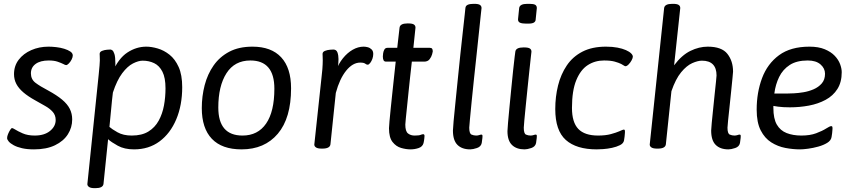

<svg xmlns="http://www.w3.org/2000/svg" viewBox="-20 -772 4454 1000"><path d="M233 -529Q251 -529 273 -526.5Q295 -524 314.5 -518Q334 -512 346.5 -503.5Q359 -495 359 -483Q359 -474 353 -462Q347 -450 338.5 -441.5Q330 -433 325 -433Q319 -433 311 -438Q299 -444 280.5 -450.5Q262 -457 234 -457Q190 -457 165.5 -439Q141 -421 141 -390Q141 -359 164.5 -341Q188 -323 232 -300Q276 -276 303.5 -253Q331 -230 343.5 -205Q356 -180 356 -150Q356 -108 333.5 -72.5Q311 -37 266.5 -15.5Q222 6 157 6Q121 6 95 0Q69 -6 51.5 -15.5Q34 -25 25.5 -35Q17 -45 17 -53Q17 -62 22 -74Q27 -86 33 -95.5Q39 -105 43 -105Q45 -105 49 -103Q53 -101 58 -98Q72 -89 98 -77.5Q124 -66 161 -66Q211 -66 240.5 -90Q270 -114 270 -147Q270 -172 254.5 -189.5Q239 -207 214.5 -220.5Q190 -234 164 -249Q126 -270 101.5 -291Q77 -312 65 -335Q53 -358 53 -386Q53 -429 77.5 -461Q102 -493 143 -511Q184 -529 233 -529Z M742 -529Q769 -529 801.5 -519.5Q834 -510 863 -487Q892 -464 910.5 -423Q929 -382 929 -318Q929 -224 898 -150.5Q867 -77 811 -35.5Q755 6 678 6Q628 6 593.5 -13Q559 -32 543 -47L519 186Q516 208 477 208H473Q453 208 444 202Q435 196 435 187L494 -383Q497 -412 498.5 -431Q500 -450 500 -457Q500 -475 499.5 -480.5Q499 -486 499 -491Q499 -502 511.5 -507Q524 -512 537.5 -513Q551 -514 555 -514Q559 -514 565 -510Q571 -506 576 -490.5Q581 -475 581 -439Q581 -424 579.5 -406.5Q578 -389 576 -378L565 -395Q597 -468 643.5 -498.5Q690 -529 742 -529ZM723 -456Q701 -456 672.5 -441.5Q644 -427 616.5 -390.5Q589 -354 568 -290Q563 -250 559 -204Q555 -158 550 -111Q562 -100 592 -83Q622 -66 666 -66Q719 -66 753 -87Q787 -108 806.5 -143.5Q826 -179 834 -222.5Q842 -266 842 -312Q842 -367 826 -398.5Q810 -430 783 -443Q756 -456 723 -456Z M1295 -529Q1393 -529 1444.5 -473.5Q1496 -418 1496 -312Q1496 -157 1427 -75.5Q1358 6 1238 6Q1136 6 1083.5 -49Q1031 -104 1031 -209Q1031 -271 1046 -328.5Q1061 -386 1092.5 -431Q1124 -476 1174 -502.5Q1224 -529 1295 -529ZM1284 -457Q1202 -457 1159.5 -390.5Q1117 -324 1117 -212Q1117 -66 1243 -66Q1323 -66 1366 -128.5Q1409 -191 1409 -310Q1409 -457 1284 -457Z M1874 -529Q1884 -529 1895.5 -526Q1907 -523 1915.5 -514.5Q1924 -506 1924 -491Q1924 -478 1919.5 -465.5Q1915 -453 1908 -444Q1901 -435 1895 -435Q1889 -435 1882 -440.5Q1875 -446 1856 -446Q1817 -446 1783 -404Q1749 -362 1729 -288Q1724 -240 1719 -192.5Q1714 -145 1710 -106Q1706 -67 1703.5 -43.5Q1701 -20 1701 -20Q1698 2 1659 2H1655Q1635 2 1626 -4Q1617 -10 1617 -19L1655 -373Q1657 -385 1659 -412Q1661 -439 1661 -457Q1661 -470 1660.5 -477Q1660 -484 1660 -491Q1660 -502 1672.5 -507Q1685 -512 1699 -513Q1713 -514 1716 -514Q1732 -514 1737.5 -499Q1743 -484 1743 -464Q1743 -443 1739.5 -421.5Q1736 -400 1734 -387L1728 -400Q1743 -440 1766 -468.5Q1789 -497 1817 -513Q1845 -529 1874 -529Z M2106 -650Q2127 -650 2135.5 -644.5Q2144 -639 2144 -628L2133 -523H2218Q2227 -523 2230.5 -518.5Q2234 -514 2234 -504Q2234 -502 2230.5 -489Q2227 -476 2217.5 -463.5Q2208 -451 2189 -451H2125Q2125 -451 2122.5 -428.5Q2120 -406 2116 -370.5Q2112 -335 2108 -294.5Q2104 -254 2100 -216.5Q2096 -179 2093.5 -153.5Q2091 -128 2091 -123Q2091 -88 2105 -77Q2119 -66 2139 -66Q2162 -66 2170.5 -69.5Q2179 -73 2184 -73Q2191 -73 2191 -64Q2191 -63 2190 -51.5Q2189 -40 2186 -27Q2181 -8 2160.5 -1Q2140 6 2118 6Q2095 6 2069 -1.5Q2043 -9 2024.5 -32.5Q2006 -56 2006 -104Q2006 -112 2008.5 -140Q2011 -168 2015 -207Q2019 -246 2023.5 -288.5Q2028 -331 2032 -368Q2036 -405 2038.5 -428Q2041 -451 2041 -451H1991Q1981 -451 1977.5 -458.5Q1974 -466 1974 -478Q1974 -484 1975.5 -494.5Q1977 -505 1982 -514Q1987 -523 1999 -523H2049L2061 -628Q2064 -650 2102 -650Z M2450 -752Q2471 -752 2479.5 -746.5Q2488 -741 2488 -730Q2488 -730 2484.5 -698Q2481 -666 2475.5 -612.5Q2470 -559 2463 -494.5Q2456 -430 2449 -364.5Q2442 -299 2436.5 -243Q2431 -187 2427.5 -150Q2424 -113 2424 -107Q2424 -76 2436 -71Q2448 -66 2460 -66Q2469 -66 2476 -68.5Q2483 -71 2487 -71Q2493 -71 2493 -64Q2493 -63 2492.5 -53.5Q2492 -44 2489 -27Q2485 -8 2464 -1Q2443 6 2429 6Q2386 6 2362.5 -17.5Q2339 -41 2339 -92Q2339 -102 2342.5 -141Q2346 -180 2352 -237.5Q2358 -295 2364.5 -361Q2371 -427 2378 -492Q2385 -557 2391 -610.5Q2397 -664 2400.5 -696.5Q2404 -729 2404 -730Q2405 -742 2416 -747Q2427 -752 2446 -752Z M2710 -525Q2731 -525 2739.5 -519.5Q2748 -514 2748 -503Q2748 -503 2745 -476.5Q2742 -450 2737.5 -407.5Q2733 -365 2728 -316.5Q2723 -268 2718.5 -223Q2714 -178 2711 -146Q2708 -114 2708 -107Q2708 -76 2719.5 -71Q2731 -66 2743 -66Q2752 -66 2759 -68.5Q2766 -71 2770 -71Q2776 -71 2776 -64Q2776 -63 2775.5 -53.5Q2775 -44 2772 -27Q2768 -8 2747 -1Q2726 6 2712 6Q2670 6 2646.5 -17Q2623 -40 2623 -89Q2623 -99 2626 -133Q2629 -167 2633.5 -214Q2638 -261 2643 -311.5Q2648 -362 2652.5 -405.5Q2657 -449 2660.5 -476Q2664 -503 2664 -503Q2667 -525 2706 -525ZM2738 -752Q2759 -752 2767.5 -747Q2776 -742 2776 -730L2770 -671Q2770 -661 2761.5 -655Q2753 -649 2732 -649H2720Q2700 -649 2689 -653.5Q2678 -658 2678 -671L2684 -730Q2687 -752 2726 -752Z M3136 -529Q3170 -529 3196 -524Q3222 -519 3240 -511Q3258 -503 3267 -494Q3276 -485 3276 -477Q3276 -470 3270 -458.5Q3264 -447 3254.5 -437Q3245 -427 3237 -427Q3235 -427 3229.5 -430.5Q3224 -434 3215 -439Q3203 -445 3182 -451Q3161 -457 3126 -457Q3079 -457 3041.5 -433Q3004 -409 2981.5 -354.5Q2959 -300 2959 -210Q2959 -135 2992 -100.5Q3025 -66 3095 -66Q3134 -66 3161.5 -73.5Q3189 -81 3205 -88Q3214 -92 3220 -94.5Q3226 -97 3229 -97Q3232 -97 3233.5 -95Q3235 -93 3235 -85Q3235 -84 3234.5 -77Q3234 -70 3233 -60Q3232 -50 3230 -40Q3227 -25 3209 -16Q3191 -7 3167.5 -2Q3144 3 3122 4.5Q3100 6 3088 6Q2982 6 2927 -43Q2872 -92 2872 -204Q2872 -268 2886.5 -326.5Q2901 -385 2932 -431Q2963 -477 3013.5 -503Q3064 -529 3136 -529Z M3485 -752Q3506 -752 3514.5 -746.5Q3523 -741 3523 -730L3491 -432Q3531 -485 3576 -507Q3621 -529 3666 -529Q3739 -529 3768.5 -491.5Q3798 -454 3798 -399Q3798 -394 3795 -365Q3792 -336 3788 -295.5Q3784 -255 3779.5 -214Q3775 -173 3772 -143Q3769 -113 3769 -107Q3769 -76 3781 -71Q3793 -66 3805 -66Q3814 -66 3821 -68.5Q3828 -71 3832 -71Q3838 -71 3838 -64Q3838 -63 3837.5 -53.5Q3837 -44 3834 -27Q3830 -8 3809 -1Q3788 6 3774 6Q3731 6 3707.5 -17.5Q3684 -41 3684 -92Q3684 -102 3687 -132Q3690 -162 3694 -201.5Q3698 -241 3702 -279.5Q3706 -318 3709 -345.5Q3712 -373 3712 -379Q3712 -417 3693 -436.5Q3674 -456 3636 -456Q3614 -456 3585 -443Q3556 -430 3527.5 -395.5Q3499 -361 3477 -297L3448 -20Q3445 2 3406 2H3402Q3382 2 3373 -4Q3364 -10 3364 -19L3439 -730Q3442 -752 3481 -752Z M4196 -529Q4243 -529 4275.5 -515.5Q4308 -502 4327.5 -481.5Q4347 -461 4355.5 -438Q4364 -415 4364 -396Q4364 -344 4341.5 -308.5Q4319 -273 4280 -252Q4241 -231 4193 -222Q4145 -213 4094 -213Q4058 -213 4032.5 -216.5Q4007 -220 3991 -224L4008 -259V-210Q4008 -154 4026 -123Q4044 -92 4077 -79Q4110 -66 4154 -66Q4199 -66 4231 -78Q4263 -90 4282.5 -102.5Q4302 -115 4309 -115Q4312 -115 4314 -113.5Q4316 -112 4316 -103Q4316 -102 4315.5 -95Q4315 -88 4314 -78Q4313 -68 4311 -58Q4308 -40 4288.5 -28Q4269 -16 4242 -8.5Q4215 -1 4189 2.5Q4163 6 4147 6Q4110 6 4070.5 -1.5Q4031 -9 3997 -30.5Q3963 -52 3942 -93Q3921 -134 3921 -201Q3921 -290 3949 -365Q3977 -440 4037.5 -484.5Q4098 -529 4196 -529ZM4187 -457Q4129 -457 4093 -433.5Q4057 -410 4038 -371Q4019 -332 4013 -285H4084Q4093 -285 4115 -286Q4137 -287 4164.5 -291.5Q4192 -296 4217.5 -307Q4243 -318 4260 -337.5Q4277 -357 4277 -388Q4277 -416 4253.5 -436.5Q4230 -457 4187 -457Z"/></svg>

Font: Asap VF Beta
Style: Italic
Weight: 400
Italic angle: -6°
Designer: Pablo Cosgaya
Foundry: Pablo Cosgaya
Version: Version 1.007